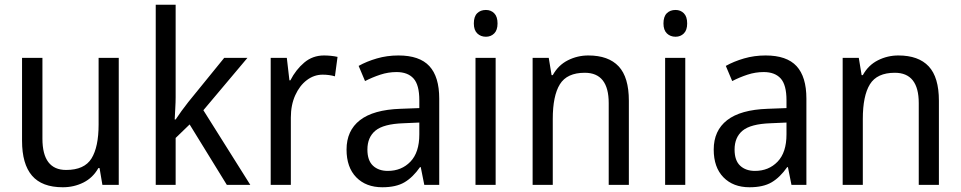

<svg xmlns="http://www.w3.org/2000/svg" viewBox="-20 -780 4056 810"><path d="M481 -536V0H412L400 -71H395Q372 -30 332 -10Q292 10 245 10Q157 10 115 -39Q73 -88 73 -186V-536H159V-195Q159 -63 259 -63Q336 -63 366 -111.5Q396 -160 396 -255V-536Z M721 -370Q721 -350 719.5 -324Q718 -298 717 -276H721Q730 -290 746 -312Q762 -334 774 -349L926 -536H1024L838 -315L1036 0H937L780 -255L721 -198V0H637V-760H721Z M1347 -546Q1361 -546 1376 -544.5Q1391 -543 1404 -540L1393 -458Q1369 -465 1341 -465Q1305 -465 1274.5 -442Q1244 -419 1225.5 -378Q1207 -337 1207 -284V0H1122V-536H1190L1201 -441H1205Q1228 -486 1263.5 -516Q1299 -546 1347 -546Z M1661 -546Q1750 -546 1791.5 -501Q1833 -456 1833 -364V0H1770L1755 -75H1752Q1722 -32 1686.5 -11Q1651 10 1593 10Q1524 10 1483 -32Q1442 -74 1442 -149Q1442 -229 1498.5 -273Q1555 -317 1669 -321L1749 -324V-357Q1749 -422 1724.5 -449Q1700 -476 1653 -476Q1618 -476 1584.5 -465Q1551 -454 1520 -438L1493 -502Q1527 -521 1570 -533.5Q1613 -546 1661 -546ZM1681 -260Q1598 -257 1564 -229Q1530 -201 1530 -149Q1530 -103 1553.5 -81Q1577 -59 1616 -59Q1674 -59 1711.5 -98Q1749 -137 1749 -213V-263Z M2030 -738Q2051 -738 2065 -724Q2079 -710 2079 -681Q2079 -653 2065 -639Q2051 -625 2030 -625Q2008 -625 1993.5 -639Q1979 -653 1979 -681Q1979 -710 1993 -724Q2007 -738 2030 -738ZM2071 -536V0H1986V-536Z M2462 -546Q2547 -546 2590 -500Q2633 -454 2633 -355V0H2548V-345Q2548 -473 2447 -473Q2372 -473 2342 -424.5Q2312 -376 2312 -278V0H2227V-536H2295L2307 -463H2312Q2335 -505 2375.5 -525.5Q2416 -546 2462 -546Z M2830 -738Q2851 -738 2865 -724Q2879 -710 2879 -681Q2879 -653 2865 -639Q2851 -625 2830 -625Q2808 -625 2793.5 -639Q2779 -653 2779 -681Q2779 -710 2793 -724Q2807 -738 2830 -738ZM2871 -536V0H2786V-536Z M3210 -546Q3299 -546 3340.5 -501Q3382 -456 3382 -364V0H3319L3304 -75H3301Q3271 -32 3235.5 -11Q3200 10 3142 10Q3073 10 3032 -32Q2991 -74 2991 -149Q2991 -229 3047.5 -273Q3104 -317 3218 -321L3298 -324V-357Q3298 -422 3273.5 -449Q3249 -476 3202 -476Q3167 -476 3133.5 -465Q3100 -454 3069 -438L3042 -502Q3076 -521 3119 -533.5Q3162 -546 3210 -546ZM3230 -260Q3147 -257 3113 -229Q3079 -201 3079 -149Q3079 -103 3102.5 -81Q3126 -59 3165 -59Q3223 -59 3260.5 -98Q3298 -137 3298 -213V-263Z M3770 -546Q3855 -546 3898 -500Q3941 -454 3941 -355V0H3856V-345Q3856 -473 3755 -473Q3680 -473 3650 -424.5Q3620 -376 3620 -278V0H3535V-536H3603L3615 -463H3620Q3643 -505 3683.5 -525.5Q3724 -546 3770 -546Z"/></svg>

Font: Noto Sans Ethiopic SemCond
Style: Regular
Weight: 400
Width: 4
Designer: Monotype Design Team
Foundry: Monotype Imaging Inc.
Version: Version 2.102; ttfautohint (v1.8.4.7-5d5b)